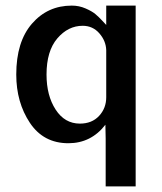

<svg xmlns="http://www.w3.org/2000/svg" viewBox="-20 -501 579 685"><path d="M38 -235Q38 -352 94 -416.5Q150 -481 236 -481Q262 -481 285 -471Q308 -461 320 -451Q332 -441 345 -427Q358 -413 359 -412V-481H464V164H357V-6Q357 -14 356.5 -31Q356 -48 356 -56Q305 10 224 10Q135 10 86.5 -63Q38 -136 38 -235ZM146 -235Q146 -160 178.5 -110Q211 -60 265 -60Q308 -60 333.5 -87.5Q359 -115 359 -154V-322Q358 -355 334.5 -382Q311 -409 275 -409Q223 -409 184.5 -364Q146 -319 146 -235Z"/></svg>

Font: Coval
Style: Medium
Weight: 500
Foundry: Context Ltd
Version: Version 001.000